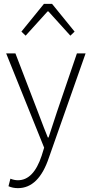

<svg xmlns="http://www.w3.org/2000/svg" viewBox="-20 -757 476 996"><path d="M73 219Q46 219 24 209L34 170Q54 178 73 178Q154 178 196 51L209 9L12 -480H60L176 -178Q214 -77 228 -44H232Q237 -58 276 -178L379 -480H424L234 60Q181 219 73 219ZM91 -593 208 -737H250L367 -593L345 -572L231 -698H227L113 -572Z"/></svg>

Font: Toshiba Sans Light
Style: Regular
Weight: 300
Designer: Paul D. Hunt
Foundry: Toshiba Corporation
Version: Version 2.020;PS 2.0;hotconv 1.0.86;makeotf.lib2.5.63406